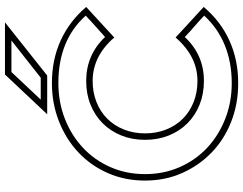

<svg xmlns="http://www.w3.org/2000/svg" viewBox="-123 -831 979 773"><g transform="rotate(-90 366.5 -444.5)"><path d="M52 -350Q52 -275 80 -211Q108 -147 157.5 -100.5Q207 -54 274 -27.5Q341 -1 418 -1Q503 -1 572 -29.5Q641 -58 690 -112Q667 -134 647.5 -150.5Q628 -167 604 -190Q532 -113 427 -113Q375 -113 331.5 -130.5Q288 -148 256.5 -179.5Q225 -211 207.5 -254.5Q190 -298 190 -350Q190 -402 207.5 -445.5Q225 -489 256.5 -520.5Q288 -552 331.5 -569.5Q375 -587 427 -587Q532 -587 604 -511Q627 -532 647 -549.5Q667 -567 690 -589Q591 -699 419 -699Q341 -699 274 -672.5Q207 -646 157.5 -599.5Q108 -553 80 -489Q52 -425 52 -350ZM26 -350Q26 -431 56 -499.5Q86 -568 139 -618Q192 -668 264 -696.5Q336 -725 419 -725Q513 -725 590.5 -689.5Q668 -654 725 -587L602 -474Q527 -561 427 -561Q381 -561 342 -545.5Q303 -530 275 -502Q247 -474 231.5 -435Q216 -396 216 -350Q216 -304 231.5 -265Q247 -226 275 -198Q303 -170 342 -154.5Q381 -139 427 -139Q526 -139 602 -227L725 -114Q668 -46 590 -10.5Q512 25 418 25Q335 25 263.5 -3Q192 -31 139.5 -81.5Q87 -132 56.5 -200.5Q26 -269 26 -350ZM352 -770H440L590 -888H463ZM453 -914H663L449 -744H293Z"/></g></svg>

Font: CMG Sans Outline
Style: Outline
Weight: 700
Designer: Julieta Ulanovsky
Foundry: Julieta Ulanovsky
Version: Version 7.200